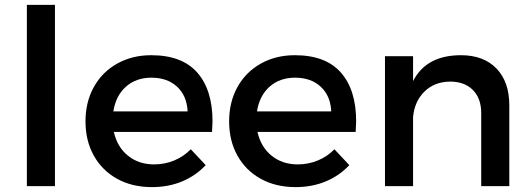

<svg xmlns="http://www.w3.org/2000/svg" viewBox="-20 -762 2174 786"><path d="M90 0V-742H205V0Z M850 -265Q850 -252 848 -222H446Q460 -160 504 -124.5Q548 -89 611 -89Q654 -89 693 -105Q732 -121 761 -151L822 -86Q782 -43 726 -19.5Q670 4 602 4Q521 4 459.5 -30Q398 -64 364 -125Q330 -186 330 -265Q330 -344 364 -405.5Q398 -467 459.5 -501.5Q521 -536 599 -536Q725 -536 787.5 -465Q850 -394 850 -265ZM600 -444Q537 -444 495.5 -407Q454 -370 444 -306H748Q745 -370 705 -407Q665 -444 600 -444Z M1438 -265Q1438 -252 1436 -222H1034Q1048 -160 1092 -124.5Q1136 -89 1199 -89Q1242 -89 1281 -105Q1320 -121 1349 -151L1410 -86Q1370 -43 1314 -19.5Q1258 4 1190 4Q1109 4 1047.5 -30Q986 -64 952 -125Q918 -186 918 -265Q918 -344 952 -405.5Q986 -467 1047.5 -501.5Q1109 -536 1187 -536Q1313 -536 1375.5 -465Q1438 -394 1438 -265ZM1188 -444Q1125 -444 1083.5 -407Q1042 -370 1032 -306H1336Q1333 -370 1293 -407Q1253 -444 1188 -444Z M2065 -331V0H1950V-299Q1950 -359 1916 -393.5Q1882 -428 1822 -428Q1758 -427 1717.5 -387Q1677 -347 1671 -283V0H1556V-532H1671V-430Q1725 -536 1867 -536Q1960 -536 2012.5 -481.5Q2065 -427 2065 -331Z"/></svg>

Font: Sapa
Style: Regular
Weight: 400
Version: Version 1.20 June 8, 2016